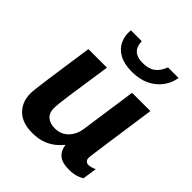

<svg xmlns="http://www.w3.org/2000/svg" viewBox="-205 -870 1010 1010"><g transform="rotate(45 300.0 -364.5)"><path d="M200 10Q125 10 85.5 -29Q46 -68 46 -131Q46 -144 49.5 -174Q53 -204 59.5 -250.5Q66 -297 75.5 -362.5Q85 -428 97 -511H235Q223 -430 214 -369.5Q205 -309 199 -267Q193 -225 190.5 -199.5Q188 -174 188 -161Q188 -128 209 -109.5Q230 -91 267 -91Q312 -91 341.5 -121.5Q371 -152 377 -198L422 -511H558Q548 -440 538 -371Q528 -302 520 -245Q512 -188 507 -151.5Q502 -115 502 -107Q502 -94 509.5 -87Q517 -80 527 -80Q546 -80 571 -92L559 -12Q543 -2 522 4Q501 10 472 10Q421 10 396.5 -11.5Q372 -33 368 -70Q355 -53 332.5 -34Q310 -15 277 -2.5Q244 10 200 10ZM343 -588Q286 -588 249.5 -608Q213 -628 197 -662Q181 -696 185 -739H266Q267 -699 288 -680Q309 -661 350 -661Q394 -661 420 -680Q446 -699 461 -739H540Q533 -696 507.5 -662Q482 -628 440.5 -608Q399 -588 343 -588Z"/></g></svg>

Font: Chivo Mono SemiBold
Style: Italic
Weight: 600
Italic angle: -8.05°
Monospace: yes
Version: Version 1.008